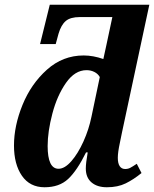

<svg xmlns="http://www.w3.org/2000/svg" viewBox="-20 -780 650 810"><path d="M39 -166Q39 -249 75 -337.5Q111 -426 178 -486Q245 -546 333 -546Q373 -546 416 -531L428 -586L454 -708H317Q277 -708 257.5 -691.5Q238 -675 227 -638L215 -594H149L190 -760H610L495 -223Q494 -216 485.5 -176.5Q477 -137 477 -114Q477 -91 485 -79Q493 -67 508 -67Q520 -67 529.5 -72Q539 -77 557 -89L577 -50Q544 -23 510.5 -6.5Q477 10 431 10Q390 10 366 -10.5Q342 -31 342 -69Q342 -92 350 -137H343Q305 -60 267.5 -25Q230 10 168 10Q106 10 72.5 -38.5Q39 -87 39 -166ZM366 -288 401 -455Q393 -469 378 -476.5Q363 -484 345 -484Q296 -484 258.5 -430.5Q221 -377 201 -301Q181 -225 181 -164Q181 -68 227 -68Q253 -68 281 -100Q309 -132 332 -183Q355 -234 366 -288Z"/></svg>

Font: Noto Serif Narrow
Style: Bold Italic
Weight: 700
Width: 4
Italic angle: -12°
Designer: Monotype Design Team
Foundry: Monotype Imaging Inc.
Version: Version 1.001